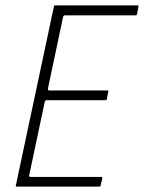

<svg xmlns="http://www.w3.org/2000/svg" viewBox="-20 -693 535 713"><path d="M43 0Q40 0 39 -1Q38 -2 39 -5L180 -668Q180 -673 186 -673H491Q494 -673 494.5 -672Q495 -671 494 -668L489 -641Q488 -639 487.5 -637.5Q487 -636 484 -636H222Q217 -636 216 -634Q215 -632 214 -629L158 -364Q157 -362 158.5 -359.5Q160 -357 163 -357H379Q382 -357 382.5 -356Q383 -355 382 -352L377 -326Q377 -324 376 -322.5Q375 -321 372 -321H154Q150 -321 148.5 -319.5Q147 -318 146 -314L89 -45Q88 -41 88.5 -38.5Q89 -36 94 -36H356Q359 -36 359.5 -35Q360 -34 360 -31L354 -5Q353 -2 352 -1Q351 0 348 0Z"/></svg>

Font: Glory Thin ExtraLight
Style: Italic
Weight: 250
Italic angle: -12°
Version: Version 1.011